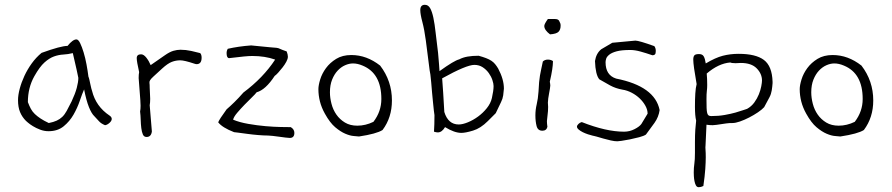

<svg xmlns="http://www.w3.org/2000/svg" viewBox="-20 -561 3712 799"><path d="M436 -80Q445 -74 445 -66Q445 -58 435.5 -49.5Q426 -41 417 -40Q400 -47 391.5 -57Q383 -67 373 -77Q361 -88 350 -115.5Q339 -143 330 -189Q322 -171 312 -141.5Q302 -112 286 -84Q270 -56 245 -35.5Q220 -15 182 -15Q164 -15 147 -21.5Q130 -28 117 -36Q104 -44 96 -51Q88 -58 88 -58Q72 -74 63.5 -94.5Q55 -115 55 -144Q55 -165 62 -191.5Q69 -218 81.5 -245Q94 -272 112 -297Q130 -322 153 -341Q233 -370 261 -370Q283 -397 298 -397Q306 -397 313.5 -381.5Q321 -366 328 -343Q335 -320 340 -293Q345 -266 348 -242Q350 -238 352 -229Q354 -220 356 -210.5Q358 -201 360 -193Q362 -185 363 -183Q379 -118 436 -80ZM306 -237Q304 -247 298.5 -272.5Q293 -298 283 -340Q263 -335 243.5 -334Q224 -333 204.5 -326Q185 -319 165 -301Q145 -283 123 -244Q96 -196 96 -136Q102 -120 108.5 -108Q115 -96 125 -86.5Q135 -77 148.5 -68Q162 -59 183 -49Q203 -53 216 -59Q229 -65 239 -74.5Q249 -84 257.5 -99.5Q266 -115 278 -139Q293 -171 299.5 -195.5Q306 -220 306 -237Z M813 -340Q819 -334 819 -321Q819 -294 798 -294Q795 -294 789 -296Q747 -310 730 -310Q712 -310 695 -303.5Q678 -297 655 -276Q630 -253 619 -243Q608 -233 604.5 -227Q601 -221 602 -215.5Q603 -210 603 -196Q603 -186 604 -173Q605 -160 605 -150Q605 -142 604.5 -135Q604 -128 603 -123L612 -14Q609 9 590 9Q579 9 574.5 -1.5Q570 -12 568 -28Q566 -44 565.5 -62.5Q565 -81 563 -97Q564 -102 564.5 -107.5Q565 -113 565 -121Q565 -126 564.5 -132Q564 -138 564 -144L558 -223Q558 -227 557.5 -230Q557 -233 557 -236Q557 -244 557.5 -250Q558 -256 559 -261Q554 -283 551.5 -297.5Q549 -312 549 -319Q549 -335 567 -335Q578 -335 589 -321Q600 -307 607 -290L666 -331Q686 -345 701.5 -349.5Q717 -354 731 -354Q753 -354 776 -349Z M1190 -32Q1205 -23 1205 -8Q1205 13 1186 13Q1181 13 1168.5 11.5Q1156 10 1142 8Q1128 6 1114.5 4.5Q1101 3 1095 3Q1078 3 1054 1Q1030 -1 1008.5 -4Q987 -7 971 -9Q955 -11 954 -11Q905 -30 888 -52Q893 -65 923 -106Q937 -118 955 -135.5Q973 -153 993 -176Q1075 -237 1125 -313Q1083 -328 1030 -328Q1016 -328 995.5 -326Q975 -324 933 -319Q923 -320 923 -340Q923 -350 928 -358Q950 -363 974 -366.5Q998 -370 1025 -372Q1080 -366 1101.5 -364.5Q1123 -363 1131 -362Q1139 -361 1144.5 -358Q1150 -355 1173 -347Q1178 -334 1178 -325Q1178 -316 1171.5 -304Q1165 -292 1156 -280.5Q1147 -269 1138 -259Q1129 -249 1123 -245Q1085 -187 1048 -177Q1043 -170 1028.5 -156Q1014 -142 997.5 -125Q981 -108 967 -91.5Q953 -75 950 -63Q976 -52 1013 -45.5Q1050 -39 1085 -36Q1120 -33 1147.5 -32.5Q1175 -32 1183 -32Z M1572 -20Q1547 -4 1474 7Q1467 6 1452 5Q1437 4 1417 -4.5Q1397 -13 1375 -31.5Q1353 -50 1332 -88Q1318 -113 1311.5 -138.5Q1305 -164 1305 -190Q1305 -206 1312.5 -230.5Q1320 -255 1336.5 -277.5Q1353 -300 1379 -316Q1405 -332 1442 -332Q1506 -332 1562 -288Q1611 -224 1611 -143Q1611 -72 1572 -20ZM1489 -288Q1468 -297 1449 -297Q1433 -297 1416 -289.5Q1399 -282 1385 -267Q1371 -252 1362 -229.5Q1353 -207 1353 -177Q1353 -154 1359.5 -129Q1366 -104 1380 -84Q1394 -64 1415.5 -51Q1437 -38 1467 -38Q1501 -38 1534 -54Q1567 -97 1567 -149Q1567 -256 1489 -288Z M2053 -276Q2077 -231 2077 -192Q2076 -178 2074 -164Q2072 -150 2065 -136L2043 -90L2010 -57Q1980 -27 1948.5 -17.5Q1917 -8 1900 -8Q1871 -8 1832 -32Q1819 -10 1802 -10Q1795 -10 1786 -13Q1787 -27 1787.5 -44.5Q1788 -62 1788 -82Q1787 -86 1785.5 -100.5Q1784 -115 1782 -134.5Q1780 -154 1778 -176Q1776 -198 1774.5 -217.5Q1773 -237 1771 -251Q1769 -265 1768 -268L1752 -393Q1746 -438 1737.5 -470Q1729 -502 1729 -519Q1729 -541 1748 -541Q1762 -541 1770 -527Q1778 -513 1783.5 -487Q1789 -461 1793 -424Q1797 -387 1803 -341Q1806 -313 1807 -294Q1808 -275 1809 -265Q1870 -309 1891 -314Q1906 -322 1926 -325.5Q1946 -329 1972 -329Q1990 -324 2003 -319Q2016 -314 2025 -308Q2034 -302 2040.5 -294Q2047 -286 2053 -276ZM2027 -153Q2034 -184 2034 -203Q2034 -213 2029 -228Q2024 -243 2014 -257Q2004 -271 1989 -281Q1974 -291 1954 -291Q1921 -291 1820 -235Q1824 -186 1829 -95Q1845 -43 1889 -43Q1905 -43 1927 -52Q1949 -61 1969.5 -76Q1990 -91 2006 -111Q2022 -131 2027 -153Z M2312 -463Q2313 -460 2313 -454Q2313 -438 2304.5 -429Q2296 -420 2269 -418Q2258 -426 2251.5 -435Q2245 -444 2245 -453Q2245 -461 2260 -482Q2277 -482 2286.5 -482Q2296 -482 2300.5 -480Q2305 -478 2307 -474Q2309 -470 2312 -463ZM2281 -307V-303Q2281 -292 2278 -271.5Q2275 -251 2268 -221Q2270 -211 2270 -205Q2270 -201 2268.5 -192Q2267 -183 2265 -172.5Q2263 -162 2261.5 -151.5Q2260 -141 2260 -134Q2260 -129 2260.5 -125Q2261 -121 2261 -116Q2261 -99 2258.5 -80.5Q2256 -62 2256 -57Q2256 -52 2256.5 -46Q2257 -40 2258 -33Q2254 -17 2237 -17Q2218 -17 2213 -36.5Q2208 -56 2208 -81Q2208 -104 2213.5 -127Q2219 -150 2221 -180Q2222 -204 2223.5 -219Q2225 -234 2227 -246.5Q2229 -259 2232 -272Q2235 -285 2239 -305Q2247 -313 2260 -313Q2272 -313 2281 -307Z M2725 -103Q2721 -74 2703.5 -49.5Q2686 -25 2668 -1Q2659 5 2640 10Q2621 15 2601.5 19Q2582 23 2567 25Q2552 27 2549 27Q2538 27 2522 23.5Q2506 20 2490.5 15.5Q2475 11 2463 7.5Q2451 4 2449 4H2448Q2439 2 2427 -2Q2415 -6 2405 -11Q2395 -16 2388 -22Q2381 -28 2381 -34Q2381 -39 2387 -45Q2393 -51 2401 -53Q2502 -13 2577 -13Q2600 -13 2620.5 -23.5Q2641 -34 2649 -45L2675 -88Q2675 -104 2666 -120.5Q2657 -137 2642.5 -151Q2628 -165 2609 -175Q2590 -185 2570 -188Q2542 -193 2519 -205.5Q2496 -218 2474 -231Q2458 -250 2456 -307Q2461 -339 2482 -356L2528 -383L2624 -392Q2639 -392 2703 -369Q2709 -361 2709 -349Q2709 -338 2705.5 -334.5Q2702 -331 2695 -331Q2669 -340 2645.5 -346.5Q2622 -353 2603 -353Q2567 -353 2546.5 -347.5Q2526 -342 2515.5 -333.5Q2505 -325 2502.5 -316.5Q2500 -308 2500 -302Q2500 -248 2544 -234Q2705 -202 2725 -103Z M3195 -221V-215Q3194 -200 3191.5 -184.5Q3189 -169 3182 -156L3160 -115Q3151 -105 3134 -93.5Q3117 -82 3097.5 -72Q3078 -62 3059.5 -55.5Q3041 -49 3028 -49H3018Q3013 -49 3003 -47.5Q2993 -46 2982.5 -44.5Q2972 -43 2962 -41.5Q2952 -40 2946 -40Q2939 -40 2933 -40.5Q2927 -41 2920 -42L2916 45Q2915 51 2916 62.5Q2917 74 2917 93.5Q2917 113 2915 142.5Q2913 172 2907 213Q2897 218 2888 218Q2880 218 2876 210.5Q2872 203 2870 192.5Q2868 182 2867.5 172Q2867 162 2867 157Q2867 137 2869.5 120.5Q2872 104 2872 75V30Q2872 1 2873.5 -21.5Q2875 -44 2877 -59Q2872 -79 2872 -117Q2872 -148 2873.5 -172Q2875 -196 2879 -211Q2865 -290 2865 -313Q2865 -325 2869.5 -330.5Q2874 -336 2889 -336Q2903 -336 2908.5 -326.5Q2914 -317 2917 -297Q2957 -321 2988 -329Q3019 -337 3054 -337Q3125 -337 3159 -311.5Q3193 -286 3195 -221ZM3151 -226Q3151 -254 3129 -276.5Q3107 -299 3063 -299Q3058 -299 3052 -298.5Q3046 -298 3041 -298Q3025 -298 3019 -301Q2970 -297 2921 -255Q2922 -244 2922.5 -232.5Q2923 -221 2923 -207Q2923 -194 2921.5 -182.5Q2920 -171 2920 -148Q2920 -126 2920.5 -112Q2921 -98 2923 -90.5Q2925 -83 2929 -80.5Q2933 -78 2940 -78Q2970 -78 2995.5 -82.5Q3021 -87 3040.5 -92.5Q3060 -98 3072.5 -102.5Q3085 -107 3089 -108Q3107 -118 3119 -134.5Q3131 -151 3138 -168.5Q3145 -186 3148 -202Q3151 -218 3151 -226Z M3575 -20Q3550 -4 3477 7Q3470 6 3455 5Q3440 4 3420 -4.5Q3400 -13 3378 -31.5Q3356 -50 3335 -88Q3321 -113 3314.5 -138.5Q3308 -164 3308 -190Q3308 -206 3315.5 -230.5Q3323 -255 3339.5 -277.5Q3356 -300 3382 -316Q3408 -332 3445 -332Q3509 -332 3565 -288Q3614 -224 3614 -143Q3614 -72 3575 -20ZM3492 -288Q3471 -297 3452 -297Q3436 -297 3419 -289.5Q3402 -282 3388 -267Q3374 -252 3365 -229.5Q3356 -207 3356 -177Q3356 -154 3362.5 -129Q3369 -104 3383 -84Q3397 -64 3418.5 -51Q3440 -38 3470 -38Q3504 -38 3537 -54Q3570 -97 3570 -149Q3570 -256 3492 -288Z"/></svg>

Font: Gaegu Light
Style: Regular
Weight: 300
Designer: JIKJI
Foundry: JIKJI
Version: Version 1.00